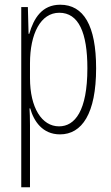

<svg xmlns="http://www.w3.org/2000/svg" viewBox="-20 -559 471 813"><path d="M235 -539C158 -539 123 -482 104 -416H101L98 -529H70V234H107V-29C107 -59 106 -85 105 -100H108C123 -46 160 10 234 10C327 10 387 -78 387 -270C387 -451 334 -539 235 -539ZM231 -505C313 -505 350 -421 350 -270C350 -89 297 -24 230 -24C157 -24 107 -103 107 -228V-291C107 -416 152 -505 231 -505Z"/></svg>

Font: Noto Sans Hebrew ExtraCondensed ExtraLight
Style: Regular
Weight: 200
Width: 2
Designer: Monotype Design Team
Foundry: Monotype Imaging Inc.
Version: Version 2.004